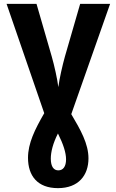

<svg xmlns="http://www.w3.org/2000/svg" viewBox="-20 -734 603 994"><path d="M280 240C387 240 438 173 438 86C438 10 397 -62 349 -143L550 -714H395L316 -441C304 -398 287 -325 282 -283C277 -324 261 -396 248 -441L169 -714H14L209 -148C160 -63 125 8 125 83C125 176 174 240 280 240ZM282 148C259 148 243 130 243 87C243 53 254 8 280 -43C308 13 322 57 322 91C322 129 306 148 282 148Z"/></svg>

Font: Noto Sans Mono SemiCondensed ExtraBold
Style: Regular
Weight: 800
Width: 4
Designer: Monotype Design Team
Foundry: Monotype Imaging Inc.
Version: Version 2.014